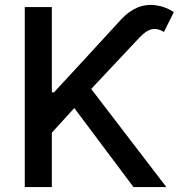

<svg xmlns="http://www.w3.org/2000/svg" viewBox="-20 -756 731 776"><path d="M80.1 0Q80.1 -181.6 80.1 -727.5Q107.4 -727.5 189.5 -727.5Q189.5 -640.6 189.5 -382.8Q191.4 -382.8 198.2 -382.8Q266.6 -456.1 470.7 -678.7Q502 -711.9 538.1 -726.6Q563.5 -736.3 590.8 -736.3Q600.6 -736.3 611.3 -734.4Q648.4 -729.5 682.6 -707Q669.9 -680.7 642.6 -627Q617.2 -642.6 593.8 -637.7Q570.3 -632.8 543.9 -604.5Q478.5 -535.2 348.6 -396.5Q424.8 -297.9 652.3 0Q619.1 0 519.5 0Q460 -80.1 280.3 -319.3Q257.8 -294.9 189.5 -219.7Q189.5 -165 189.5 0Q162.1 0 80.1 0Z"/></svg>

Font: DeepSea
Style: Medium
Weight: 500
Designer: Stem
Version: Version 3.019;git-0a5106e0b